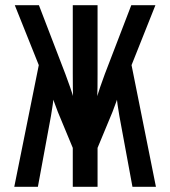

<svg xmlns="http://www.w3.org/2000/svg" viewBox="-20 -720 656 740"><path d="M35 0 129.5 -469 37 -700H130L232 -434.5Q240.5 -412 250 -384.8Q259.5 -357.5 270 -322L262.5 -321Q261 -354.5 260.8 -383.8Q260.5 -413 260.5 -436.5V-700H356V-436.5Q356 -413 355.8 -383.8Q355.5 -354.5 354 -321L346.5 -322Q357 -357.5 366.2 -384.8Q375.5 -412 384 -434.5L486 -700H579L487 -469L581 0H490.5L440 -273.5Q436.5 -293 433.2 -316.2Q430 -339.5 428 -357.5L441 -369Q436 -350 428.5 -328.8Q421 -307.5 413.5 -288.5L356 -150V0H260.5V-150L203 -288.5Q195.5 -307.5 188 -328.8Q180.5 -350 175.5 -369L188.5 -357.5Q186.5 -339.5 183.2 -316.2Q180 -293 176.5 -273.5L126 0Z"/></svg>

Font: Overpass Mono SemiBold
Style: Regular
Weight: 600
Monospace: yes
Designer: Delve Withrington, Dave Bailey
Foundry: Delve Fonts LLC
Version: Version 4.000